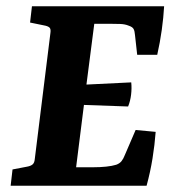

<svg xmlns="http://www.w3.org/2000/svg" viewBox="-20 -593 561 613"><path d="M418 -418 411 -481Q410 -494 406.5 -500.5Q403 -507 391 -511Q379 -516 363.5 -516.5Q348 -517 334 -517H281L256 -323L399 -330Q401 -311 398.5 -290.5Q396 -270 389 -253L248 -258L223 -59H278Q300 -59 319 -61Q338 -63 351 -67Q362 -71 368 -78.5Q374 -86 379 -99L413 -178L477 -172Q474 -131 467 -87.5Q460 -44 448 0H14L20 -52L67 -61Q78 -63 84 -68Q90 -73 91 -85L141 -488Q143 -501 137.5 -505.5Q132 -510 120 -512L76 -521L82 -573H504Q502 -537 496.5 -497.5Q491 -458 482 -418Z"/></svg>

Font: Rasa
Style: Bold Italic
Weight: 700
Italic angle: -7.10001°
Designer: Anna Giedrys (Yrsa+Rasa design), David Brezina (Yrsa art-direction, Rasa art-direction, design)
Foundry: Rosetta Type Foundry
Version: Version 2.004